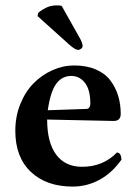

<svg xmlns="http://www.w3.org/2000/svg" viewBox="-20 -686 515 716"><path d="M158.2 -274.9 301.8 -279.8Q309.6 -279.8 313.2 -285.6Q316.9 -291.5 316.9 -298.8Q316.9 -351.6 296.6 -377.2Q276.4 -402.8 246.1 -402.8Q210.9 -402.8 189.5 -373.3Q168 -343.8 158.2 -274.9ZM416 -117.2Q431.2 -117.2 433.1 -90.8Q397.9 -41 351.1 -15.6Q304.2 9.8 251 9.8Q153.3 9.8 95.2 -44.9Q37.1 -99.6 37.1 -198.2Q37.1 -252 55.9 -298.3Q74.7 -344.7 105.5 -375.7Q136.2 -406.7 175.8 -424.3Q215.3 -441.9 256.8 -441.9Q303.2 -441.9 337.9 -426.8Q372.6 -411.6 392.1 -385.3Q411.6 -358.9 420.9 -327.9Q430.2 -296.9 430.2 -261.2Q430.2 -234.9 403.8 -234.9L155.8 -240.2Q155.8 -154.8 189.5 -109.4Q223.1 -64 286.1 -64Q364.3 -64 416 -117.2ZM210 -664.1 279.8 -540Q288.1 -523.4 288.1 -514.2Q288.1 -508.8 282.7 -504.4Q277.3 -500 271 -500Q260.3 -500 237.8 -520L120.1 -626L122.1 -637.2Q131.8 -647 150.4 -656.5Q168.9 -666 191.9 -666Q202.1 -666 210 -664.1Z"/></svg>

Font: Common Serif SemiBold
Style: Regular
Weight: 600
Designer: Philipp H. Poll, Khaled Hosny
Foundry: Stefan Peev, Context Ltd.
Version: Version 1.026